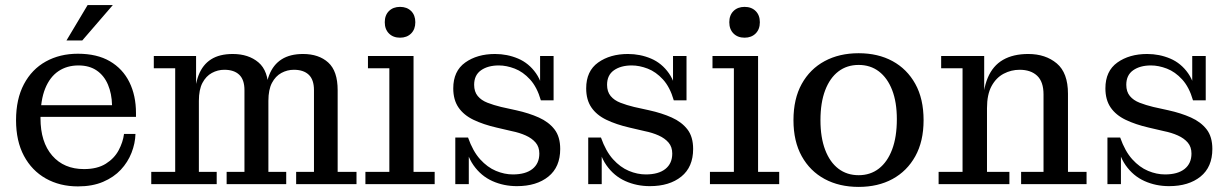

<svg xmlns="http://www.w3.org/2000/svg" viewBox="-20 -723 4831 754"><path d="M286 9Q215 9 160 -22Q105 -53 74 -111Q43 -169 43 -251Q43 -334 74 -392.5Q105 -451 160 -481.5Q215 -512 286 -512L288 -466Q243 -466 209.5 -443.5Q176 -421 157.5 -375.5Q139 -330 139 -259Q139 -165 185 -112Q231 -59 310 -59Q362 -59 395.5 -80Q429 -101 446 -133Q463 -165 467 -197H512Q511 -160 496.5 -123Q482 -86 454.5 -56.5Q427 -27 385 -9Q343 9 286 9ZM94 -264V-310H420L514 -279V-264ZM420 -310Q419 -355 404 -390.5Q389 -426 360 -446Q331 -466 288 -466L286 -512Q361 -512 411.5 -482.5Q462 -453 488 -400.5Q514 -348 514 -279ZM241 -564 324 -703H423L303 -564Z M574 0V-48H668V-455H584V-503H750V-346L761 -347V-48H831V0ZM870 0V-48H940V-369Q940 -410 919.5 -429.5Q899 -449 861 -449Q835 -449 812 -436.5Q789 -424 775 -397.5Q761 -371 761 -327L744 -326Q744 -387 760 -428Q776 -469 809 -490Q842 -511 894 -511Q956 -511 995 -478Q1034 -445 1034 -371V-48H1104V0ZM1143 0V-48H1213V-369Q1213 -410 1192.5 -429.5Q1172 -449 1134 -449Q1108 -449 1085 -436.5Q1062 -424 1048 -397.5Q1034 -371 1034 -327L1021 -326Q1021 -387 1037 -428Q1053 -469 1086 -490Q1119 -511 1170 -511Q1232 -511 1269 -477.5Q1306 -444 1306 -369V-48H1380V0Z M1415 0V-48H1509V-455H1425V-503H1604V-48H1687V0ZM1551 -575Q1524 -575 1507.5 -591.5Q1491 -608 1491 -635.7Q1491 -663.4 1507.5 -679.7Q1524.1 -696 1551 -696Q1578 -696 1594.5 -679.7Q1611 -663.4 1611 -635.7Q1611 -608 1594.5 -591.5Q1577.9 -575 1551 -575Z M2010 8Q1958 8 1913.5 -12Q1869 -32 1839.5 -74Q1810 -116 1802 -183H1818Q1837 -129 1865.5 -97.5Q1894 -66 1927.5 -52Q1961 -38 1994 -38Q2044 -38 2071 -59.5Q2098 -81 2098 -120Q2098 -146 2083.5 -163Q2069 -180 2044.5 -191Q2020 -202 1990 -208L1930 -222Q1878 -234 1839.5 -252.5Q1801 -271 1780.5 -301Q1760 -331 1760 -376Q1760 -444 1807 -477.5Q1854 -511 1924 -511Q1972 -511 2014.5 -493Q2057 -475 2085 -435Q2113 -395 2119 -329H2104Q2089 -381 2061.5 -411Q2034 -441 2001.5 -453.5Q1969 -466 1939 -466Q1896 -466 1869 -447Q1842 -428 1842 -390Q1842 -363 1856 -346Q1870 -329 1894.5 -319.5Q1919 -310 1948 -303L2007 -290Q2057 -279 2096 -261.5Q2135 -244 2157.5 -215Q2180 -186 2180 -138Q2180 -67 2133.5 -29.5Q2087 8 2010 8ZM1768 0V-183H1802L1821 -153V0ZM2119 -329 2101 -359V-503H2154V-329Z M2532 8Q2480 8 2435.5 -12Q2391 -32 2361.5 -74Q2332 -116 2324 -183H2340Q2359 -129 2387.5 -97.5Q2416 -66 2449.5 -52Q2483 -38 2516 -38Q2566 -38 2593 -59.5Q2620 -81 2620 -120Q2620 -146 2605.5 -163Q2591 -180 2566.5 -191Q2542 -202 2512 -208L2452 -222Q2400 -234 2361.5 -252.5Q2323 -271 2302.5 -301Q2282 -331 2282 -376Q2282 -444 2329 -477.5Q2376 -511 2446 -511Q2494 -511 2536.5 -493Q2579 -475 2607 -435Q2635 -395 2641 -329H2626Q2611 -381 2583.5 -411Q2556 -441 2523.5 -453.5Q2491 -466 2461 -466Q2418 -466 2391 -447Q2364 -428 2364 -390Q2364 -363 2378 -346Q2392 -329 2416.5 -319.5Q2441 -310 2470 -303L2529 -290Q2579 -279 2618 -261.5Q2657 -244 2679.5 -215Q2702 -186 2702 -138Q2702 -67 2655.5 -29.5Q2609 8 2532 8ZM2290 0V-183H2324L2343 -153V0ZM2641 -329 2623 -359V-503H2676V-329Z M2768 0V-48H2862V-455H2778V-503H2957V-48H3040V0ZM2904 -575Q2877 -575 2860.5 -591.5Q2844 -608 2844 -635.7Q2844 -663.4 2860.5 -679.7Q2877.1 -696 2904 -696Q2931 -696 2947.5 -679.7Q2964 -663.4 2964 -635.7Q2964 -608 2947.5 -591.5Q2930.9 -575 2904 -575Z M3352 11Q3276 11 3218.5 -20Q3161 -51 3128.5 -109.5Q3096 -168 3096 -251Q3096 -335 3128.5 -393.5Q3161 -452 3218.5 -483Q3276 -514 3352 -514Q3428 -514 3485 -483Q3542 -452 3574.5 -393.5Q3607 -335 3607 -251Q3607 -168 3574.5 -109.5Q3542 -51 3485 -20Q3428 11 3352 11ZM3352 -35Q3398 -35 3431.5 -61Q3465 -87 3483.5 -136Q3502 -185 3502 -255Q3502 -322 3483.5 -369.5Q3465 -417 3431.5 -442.5Q3398 -468 3352 -468Q3306 -468 3272.5 -442.5Q3239 -417 3220.5 -368.5Q3202 -320 3202 -251Q3202 -183 3220.5 -134.5Q3239 -86 3272.5 -60.5Q3306 -35 3352 -35Z M3990 0V-48H4078V-352Q4078 -402 4053 -425.5Q4028 -449 3984 -449Q3951 -449 3921.5 -433.5Q3892 -418 3874 -385Q3856 -352 3856 -298H3839Q3839 -370 3859 -417.5Q3879 -465 3919 -488Q3959 -511 4018 -511Q4086 -511 4130 -474Q4174 -437 4174 -355V-48H4247V0ZM3666 0V-48H3760V-455H3676V-503H3845V-347L3856 -349V-48H3944V0Z M4571 8Q4519 8 4474.5 -12Q4430 -32 4400.5 -74Q4371 -116 4363 -183H4379Q4398 -129 4426.5 -97.5Q4455 -66 4488.5 -52Q4522 -38 4555 -38Q4605 -38 4632 -59.5Q4659 -81 4659 -120Q4659 -146 4644.5 -163Q4630 -180 4605.5 -191Q4581 -202 4551 -208L4491 -222Q4439 -234 4400.5 -252.5Q4362 -271 4341.5 -301Q4321 -331 4321 -376Q4321 -444 4368 -477.5Q4415 -511 4485 -511Q4533 -511 4575.5 -493Q4618 -475 4646 -435Q4674 -395 4680 -329H4665Q4650 -381 4622.5 -411Q4595 -441 4562.5 -453.5Q4530 -466 4500 -466Q4457 -466 4430 -447Q4403 -428 4403 -390Q4403 -363 4417 -346Q4431 -329 4455.5 -319.5Q4480 -310 4509 -303L4568 -290Q4618 -279 4657 -261.5Q4696 -244 4718.5 -215Q4741 -186 4741 -138Q4741 -67 4694.5 -29.5Q4648 8 4571 8ZM4329 0V-183H4363L4382 -153V0ZM4680 -329 4662 -359V-503H4715V-329Z"/></svg>

Font: Montagu Slab
Style: Bold
Weight: 700
Designer: Florian Karsten
Foundry: Florian Karsten
Version: Version 1.000